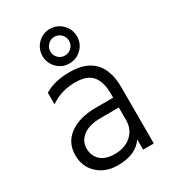

<svg xmlns="http://www.w3.org/2000/svg" viewBox="-183 -847 853 951"><g transform="rotate(-30 243.0 -372.0)"><path d="M223 -51Q283 -51 319 -84Q355 -117 355 -168V-241H256Q185 -241 150 -213.5Q115 -186 115 -145Q115 -103 142.5 -77Q170 -51 223 -51ZM355 -59Q313 5 209 5Q139 5 94.5 -36.5Q50 -78 50 -143Q50 -216 106.5 -256.5Q163 -297 256 -297H355V-320Q355 -388 326 -422.5Q297 -457 229 -457Q150 -457 87 -414V-480Q145 -515 230 -515Q416 -515 416 -320V0H355ZM155 -650Q155 -691 183.5 -720Q212 -749 253 -749Q294 -749 323 -720Q352 -691 352 -650Q352 -609 323 -580.5Q294 -552 253 -552Q212 -552 183.5 -581Q155 -610 155 -650ZM253 -704Q231 -704 215.5 -688Q200 -672 200 -650Q200 -628 215.5 -612.5Q231 -597 253 -597Q275 -597 291 -612.5Q307 -628 307 -650Q307 -672 291.5 -688Q276 -704 253 -704Z"/></g></svg>

Font: Hind Madurai Light
Style: Regular
Weight: 300
Designer: Jyotish Sonowal
Foundry: Indian Type Foundry
Version: Version 1.001;PS 1.0;hotconv 1.0.86;makeotf.lib2.5.63406; tt